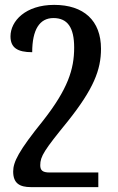

<svg xmlns="http://www.w3.org/2000/svg" viewBox="-20 -522 482 787"><path d="M202 -502C85 -502 23 -436 23 -373C23 -327 51 -308 112 -308C112 -400 142 -448 199 -448C257 -448 284 -409 284 -327C284 -238 258 -157 157 -28C56 97 34 142 34 181C34 229 60 245 107 245H383V185H183C153 185 145 175 145 155C145 119 161 94 258 -25C363 -157 394 -235 394 -322C394 -438 323 -502 202 -502Z"/></svg>

Font: Noto Serif Armenian Condensed SemiBold
Style: Regular
Weight: 600
Width: 3
Designer: Monotype Design Team
Foundry: Monotype Imaging Inc.
Version: Version 2.008